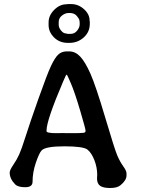

<svg xmlns="http://www.w3.org/2000/svg" viewBox="-20 -940 698 947"><path d="M269.5 -831.1V-817.4Q269.5 -803.7 281.2 -789.3Q293 -774.9 305.7 -774.9L314 -772.9H328.1Q347.7 -772.9 360.4 -788.8Q373 -804.7 373 -819.3V-829.6L372.6 -831.5Q372.6 -833 372.6 -834.5L371.1 -841.3Q371.1 -846.2 359.1 -861.1Q347.2 -876 323.2 -876H319.3Q301.8 -876 285.6 -863.3Q269.5 -850.6 269.5 -831.1ZM401.9 -293.5V-296.4Q401.9 -304.7 375.5 -394Q349.1 -483.4 330.3 -527.3Q311.5 -571.3 309.6 -571.3H307.6Q305.7 -571.3 291.5 -538.1Q209.5 -346.7 209.5 -295.9V-293Q209.5 -283.2 258.8 -283.2H274.9L279.3 -283.7L336.4 -283.2H361.3L365.2 -283.7H373L388.2 -284.7Q401.9 -284.7 401.9 -293.5ZM331.1 -919.9Q366.2 -919.9 394 -895Q421.9 -870.1 421.9 -838.9L422.9 -832V-822.3Q422.9 -782.2 393.1 -755.4Q363.3 -728.5 321.8 -728.5H314.9Q273.4 -728.5 246.6 -755.4Q219.7 -782.2 219.7 -816.4V-829.6Q219.7 -863.8 247.3 -891.4Q274.9 -918.9 307.6 -918.9L314 -919.9ZM185.1 -197.8Q172.9 -184.6 156.7 -137Q140.6 -89.4 140.6 -43.9Q140.6 -16.6 104.7 -16.6Q68.8 -16.6 55.2 -30.3Q27.8 -57.6 27.8 -88.9Q27.8 -101.1 45.4 -126.7Q63 -152.3 74.7 -178.2Q86.4 -204.1 106.2 -266.8Q126 -329.6 169.2 -451.9Q212.4 -574.2 231.9 -615.5Q251.5 -656.7 268.1 -671.6Q284.7 -686.5 308.6 -686.5H321.3Q351.6 -686.5 375.7 -660.9Q399.9 -635.3 426 -576.7Q452.1 -518.1 498.8 -360.8Q545.4 -203.6 558.6 -172.9Q571.8 -142.1 587.9 -119.9Q604 -97.7 604 -84.5V-74.2Q604 -50.8 573.7 -25.9Q557.6 -12.7 523.4 -12.7Q489.3 -12.7 473.9 -23.4Q458.5 -34.2 458.5 -60.5L459.5 -78.1Q459.5 -113.8 445.6 -149.9Q431.6 -186 411.4 -202.1Q391.1 -218.3 297.4 -218.3Q203.6 -218.3 185.1 -197.8Z"/></svg>

Font: Averia Gruesa Libre
Style: Regular
Weight: 500
Italic angle: -1.70001°
Version: Version 1.001